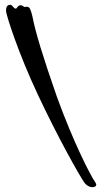

<svg xmlns="http://www.w3.org/2000/svg" viewBox="-20 -700 421 800"><path d="M5 -655C5 -640 55 -481 138 -305C222 -126 312 34 333 63C342 74 355 80 364 80C373 80 381 77 381 69C381 66 379 63 376 58C357 31 287 -104 217 -297C158 -466 128 -565 115 -632C108 -660 104 -672 92 -672C89 -672 85 -671 82 -671C77 -671 77 -678 66 -678C53 -678 51 -664 46 -664C36 -664 33 -680 22 -680C9 -680 5 -668 5 -655Z"/></svg>

Font: Engagement
Style: Regular
Weight: 400
Designer: Astigmatic (AOETI)
Foundry: Astigmatic (AOETI)
Version: Version 1.000